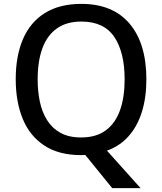

<svg xmlns="http://www.w3.org/2000/svg" viewBox="-20 -788 836 989"><path d="M558 181 419 10Q418 10 412 10.5Q406 11 398 11Q283 11 208 -38.5Q133 -88 97 -176Q61 -264 61 -380Q61 -500 98.5 -587Q136 -674 211.5 -721Q287 -768 399 -768Q561 -768 647.5 -666Q734 -564 734 -379Q734 -285 710.5 -210.5Q687 -136 641.5 -85.5Q596 -35 531 -12L704 181ZM398 -80Q476 -80 525.5 -117Q575 -154 598.5 -221Q622 -288 622 -379Q622 -519 568.5 -598Q515 -677 399 -677Q323 -677 273 -641.5Q223 -606 198.5 -539.5Q174 -473 174 -379Q174 -319 185 -265.5Q196 -212 222 -170Q248 -128 291 -104Q334 -80 398 -80Z"/></svg>

Font: Menbere
Style: Regular
Weight: 400
Designer: Aleme Tadesse
Foundry: Sorkin Type Co
Version: Version 1.000